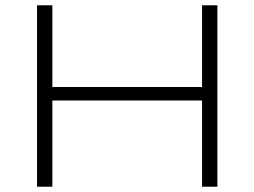

<svg xmlns="http://www.w3.org/2000/svg" viewBox="-20 -706 962 726"><path d="M120 0V-686H178V-377H744V-686H802V0H744V-326H178V0Z"/></svg>

Font: Archivo Expanded Thin
Style: Regular
Weight: 250
Width: 7
Designer: Hector Gatti
Foundry: Omnibus-Type
Version: Version 2.001